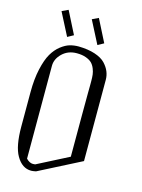

<svg xmlns="http://www.w3.org/2000/svg" viewBox="-143 -1068 848 1149"><g transform="rotate(15 281.0 -494.0)"><path d="M322.3 -988.3 392.6 -849.6 355.5 -829.1 283.2 -969.7ZM134.8 -988.3 205.1 -849.6 168 -829.1 95.7 -969.7ZM250 -792Q308.6 -791 351.6 -776.9Q394.5 -762.7 416.5 -739.3Q438.5 -715.8 448.2 -691.4Q458 -667 458 -641.6V-137.7L196.3 -3.9Q176.8 0 167 0Q110.4 0 75.2 -61.5Q42 -118.2 42 -240.2V-453.1Q42 -535.2 56.2 -597.7Q70.3 -660.2 91.3 -696.3Q112.3 -732.4 141.1 -754.9Q169.9 -777.3 195.8 -784.7Q221.7 -792 250 -792ZM250 -750Q196.3 -750 160.6 -715.8Q125 -681.6 125 -638.7V-63.5Q145.5 -42 167 -42Q176.8 -42 180.7 -43L375 -142.6Q375 -303.7 375 -406.2Q375 -508.8 375.5 -537.6Q376 -566.4 376 -584Q376 -601.6 376 -612.3Q376 -634.8 374 -651.4Q372.1 -668 364.3 -687.5Q356.4 -707 343.8 -719.7Q331.1 -732.4 307.1 -741.2Q283.2 -750 250 -750Z"/></g></svg>

Font: wanta
Style: Medium
Weight: 500
Version: Version 0.91